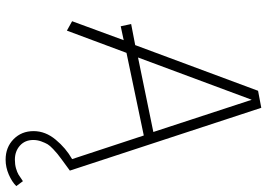

<svg xmlns="http://www.w3.org/2000/svg" viewBox="-150 -568 928 667"><g transform="rotate(90 313.5 -235.0)"><path d="M533.2 -22Q495.1 -0.5 465.6 35.2Q436 70.8 436 111.8Q436 153.8 464.1 181.4Q492.2 209 535.2 209Q561.5 209 586.9 198Q612.3 187 627 171.9L609.9 148.9Q595.2 159.2 587.2 164.1Q579.1 168.9 565.4 172.9Q551.8 176.8 535.2 176.8Q505.9 176.8 486.3 159.2Q466.8 141.6 466.8 112.8Q466.8 98.6 471.7 85.2Q476.6 71.8 481.4 63.5Q486.3 55.2 498.3 43.9Q510.3 32.7 514.9 29.1Q519.5 25.4 533.2 15.1L573.2 -14.2L355 -679.2L295.9 -668L137.2 -241.2L64 -227.1L71.8 -190.9L120.1 -201.2L54.2 -22L86.9 -3.9L164.1 -210.9L451.2 -271ZM180.2 -251 327.1 -646 439 -304.2Z"/></g></svg>

Font: Comic Neue Angular Light
Style: Regular
Weight: 300
Designer: Craig Rozynski
Foundry: Craig Rozynski
Version: Version 2.003